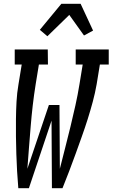

<svg xmlns="http://www.w3.org/2000/svg" viewBox="-20 -997 596 1017"><path d="M77 0Q73 -45 70.5 -90.5Q68 -136 66.5 -182Q65 -228 64.5 -274Q64 -320 64.5 -366Q65 -412 67.5 -458.5Q70 -505 78 -551L95 -655H58V-735H233L234 -655H186L169 -551Q160 -495 153.5 -439Q147 -383 142.5 -327Q138 -271 133.5 -215Q129 -159 125 -103L239 -441H295L297 -103Q311 -159 325.5 -215Q340 -271 353.5 -327Q367 -383 379.5 -439Q392 -495 401 -551L418 -655H381V-735H556V-655H509L492 -551Q484 -505 471.5 -458.5Q459 -412 444.5 -366Q430 -320 413.5 -274Q397 -228 380.5 -182Q364 -136 346.5 -90.5Q329 -45 311 0H255L253 -358L133 0ZM231 -805 191 -839 305 -977H407L473 -835L425 -809L347 -918Z"/></svg>

Font: Iosevka Curly Slab Medium
Style: Italic
Weight: 500
Italic angle: -9°
Monospace: yes
Designer: Belleve Invis
Foundry: Belleve Invis
Version: Version 22.1.2; ttfautohint (v1.8.4)